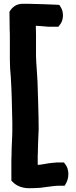

<svg xmlns="http://www.w3.org/2000/svg" viewBox="-20 -812 403 1013"><path d="M30 -743C30 -716 31 -685 31 -659V-657C32 -644 32 -628 32 -606V-498C32 -466 34 -436 37 -405C42 -329 43 -249 45 -166V-121C45 -90 41 -38 41 -4C41 7 41 18 40 27V141L47 148C67 169 98 181 134 181C155 181 172 180 190 179H191L221 175C243 173 268 168 287 168H321L328 156C345 127 346 81 324 54L317 45H283C277 46 271 46 259 47C230 49 203 57 179 58V7C180 -3 180 -13 180 -23C180 -50 183 -99 184 -129C184 -217 180 -298 178 -380C176 -428 171 -472 170 -517V-629C170 -651 169 -661 169 -676C191 -675 212 -673 234 -671H288L295 -680C316 -704 318 -748 300 -775L293 -786L280 -787C231 -789 185 -791 129 -792H103C66 -793 44 -774 30 -750Z"/></svg>

Font: Hussar Pisanka
Style: Blk
Weight: 700
Designer: Robert Jablonski
Foundry: Cannot Into Space Fonts
Version: Version 1.070